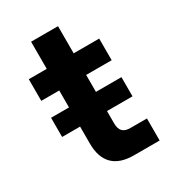

<svg xmlns="http://www.w3.org/2000/svg" viewBox="-158 -726 736 815"><g transform="rotate(-30 210.0 -318.0)"><path d="M384 0H258Q190 0 155.5 -34.5Q121 -69 121 -137V-636H253V-160Q253 -133 265 -120.5Q277 -108 303 -108H384ZM378 -397H33V-503H378ZM378 -220H33V-314H378Z"/></g></svg>

Font: Wix Madefor Display
Style: Bold
Weight: 700
Designer: Dalton Maag Ltd
Foundry: Dalton Maag Ltd
Version: Version 3.100